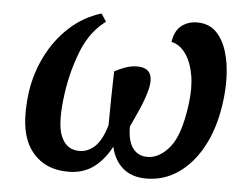

<svg xmlns="http://www.w3.org/2000/svg" viewBox="-44 -601 869 665"><g transform="rotate(5 390.0 -268.0)"><path d="M56 -254Q66 -321 96 -380.5Q126 -440 173.5 -483.5Q221 -527 283 -546L301 -519Q247 -479 219 -408.5Q191 -338 180 -260Q165 -154 184 -109.5Q203 -65 247 -65Q278 -65 302 -88Q326 -111 341 -163Q341 -212 342 -264Q343 -316 344 -350Q360 -359 380.5 -366.5Q401 -374 423 -374Q484 -374 470 -304Q462 -270 445.5 -232Q429 -194 415 -165Q415 -114 433.5 -89.5Q452 -65 484 -65Q526 -65 561.5 -108Q597 -151 611 -258Q619 -315 611 -360.5Q603 -406 582.5 -434.5Q562 -463 533 -469Q539 -509 562 -526.5Q585 -544 616 -544Q657 -544 682 -519Q707 -494 719.5 -453.5Q732 -413 733.5 -365Q735 -317 728 -271Q716 -185 682 -122Q648 -59 598 -24.5Q548 10 487 10Q436 10 405 -17Q374 -44 364 -90Q337 -40 301 -15Q265 10 216 10Q128 10 83 -54.5Q38 -119 56 -254Z"/></g></svg>

Font: Noto Serif SemiCondensed SemiBold
Style: Italic
Weight: 600
Width: 4
Italic angle: -12°
Designer: Monotype Design Team
Foundry: Monotype Imaging Inc.
Version: Version 2.014; ttfautohint (v1.8.4.7-5d5b)